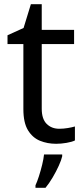

<svg xmlns="http://www.w3.org/2000/svg" viewBox="-20 -772 401 920"><path d="M264 -155Q284 -155 305 -158.5Q326 -162 339 -166V-99Q325 -92 299 -87.5Q273 -83 249 -83Q207 -83 171.5 -97.5Q136 -112 114 -148Q92 -184 92 -249V-561H16V-603L93 -638L128 -752H180V-629H335V-561H180V-251Q180 -202 203.5 -178.5Q227 -155 264 -155ZM278 -23Q274 -5 261.5 22.5Q249 50 232.5 78Q216 106 198 128H150V116Q158 99 166.5 72.5Q175 46 182 17.5Q189 -11 191 -32H278Z"/></svg>

Font: Noto Sans Telugu UI
Style: Regular
Weight: 400
Designer: Jelle Bosma - Monotype Design Team
Foundry: Monotype Imaging Inc.
Version: Version 2.005; ttfautohint (v1.8.4.7-5d5b)